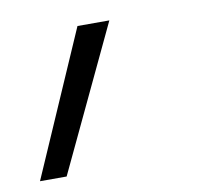

<svg xmlns="http://www.w3.org/2000/svg" viewBox="-49 -179 454 433"><g transform="rotate(-10 178.0 38.0)"><path d="M10 203 154 -127H227L71 203Z"/></g></svg>

Font: Iosevka QP Light
Style: Italic
Weight: 300
Italic angle: -9°
Designer: Belleve Invis
Foundry: Belleve Invis
Version: Version 20.0.0; ttfautohint (v1.8.4)